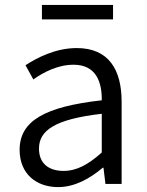

<svg xmlns="http://www.w3.org/2000/svg" viewBox="-20 -750 598 783"><path d="M217 13C285 13 347 -22 399 -66H402L410 0H476V-335C476 -465 424 -554 293 -554C206 -554 130 -514 84 -484L116 -426C157 -455 215 -486 280 -486C373 -486 396 -414 395 -341C163 -315 60 -257 60 -139C60 -41 128 13 217 13ZM239 -53C184 -53 139 -79 139 -144C139 -218 204 -264 395 -286V-128C340 -79 293 -53 239 -53ZM151 -671H441V-730H151Z"/></svg>

Font: Noto Sans CJK HK DemiLight
Style: Regular
Weight: 350
Designer: Ryoko NISHIZUKA 西塚涼子 (kana, bopomofo & ideographs); Paul D. Hunt (Latin, Greek & Cyrillic); Sandoll Communications 산돌커뮤니
Foundry: Adobe
Version: Version 2.004;hotconv 1.0.118;makeotfexe 2.5.65603